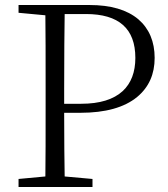

<svg xmlns="http://www.w3.org/2000/svg" viewBox="-20 -746 672 766"><path d="M349 0V-32L238 -42C237 -100 236 -185 236 -296H301C400 -296 476 -317 527 -359C574 -398 597 -450 597 -515C597 -580 575 -632 532 -669C487 -707 422 -726 337 -726H54V-695L161 -685C162 -620 162 -522 162 -391V-335C162 -204 162 -106 161 -42L54 -32V0ZM236 -391C236 -525 237 -625 238 -690H323C454 -690 520 -632 520 -515C520 -458 503 -414 470 -383C433 -349 378 -332 304 -332H236Z"/></svg>

Font: AllPunType Light
Style: Regular
Weight: 300
Version: 1.0